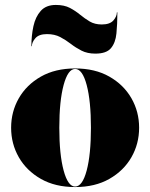

<svg xmlns="http://www.w3.org/2000/svg" viewBox="-20 -747 608 777"><path d="M170 -609Q138 -609 123.5 -592.8Q109 -576.5 109 -560H107Q107 -602.5 115.2 -640.8Q123.5 -679 145 -703Q166.5 -727 206 -727Q240 -727 262.8 -715Q285.5 -703 304.2 -687.5Q323 -672 343.2 -660Q363.5 -648 392 -648Q424.5 -648 438.8 -664.2Q453 -680.5 453 -697H455Q455 -649.5 451.2 -611.8Q447.5 -574 429 -552Q410.5 -530 366 -530Q333.5 -530 310 -542Q286.5 -554 266.5 -569.5Q246.5 -585 223.8 -597Q201 -609 170 -609ZM25 -230Q25 -295 56.2 -349.5Q87.5 -404 145.5 -437Q203.5 -470 284 -470Q364.5 -470 422.5 -437Q480.5 -404 511.8 -349.5Q543 -295 543 -230Q543 -165 511.8 -110.5Q480.5 -56 422.5 -23Q364.5 10 284 10Q203.5 10 145.5 -23Q87.5 -56 56.2 -110.5Q25 -165 25 -230ZM220 -230Q220 -122 237.5 -57Q255 8 284 8Q313.5 8 330.8 -57Q348 -122 348 -230Q348 -338 330.8 -403Q313.5 -468 284 -468Q255 -468 237.5 -403Q220 -338 220 -230Z"/></svg>

Font: Bodoni* 96pt Fatface
Style: Regular
Weight: 900
Version: Version 2.3